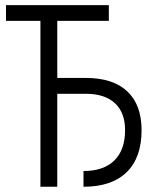

<svg xmlns="http://www.w3.org/2000/svg" viewBox="-20 -713 626 733"><path d="M298.8 0V-60.1Q375.5 -60.1 416.5 -100.3Q457.5 -140.6 457.5 -215.8Q457.5 -283.2 418.7 -319.1Q379.9 -355 307.6 -355H198.7V0H134.3V-633.3H2.9V-693.4H395.5V-633.3H198.7V-415.5H307.6Q411.1 -415.5 465.8 -364.3Q520.5 -313 520.5 -215.8Q520.5 -111.3 463.6 -55.7Q406.7 0 298.8 0Z"/></svg>

Font: Cascadia Mono PL Light
Style: Regular
Weight: 300
Monospace: yes
Designer: Aaron Bell
Foundry: Saja Typeworks
Version: Version 2404.023; ttfautohint (v1.8.4)